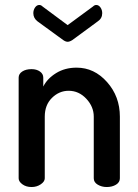

<svg xmlns="http://www.w3.org/2000/svg" viewBox="-20 -752 553 772"><path d="M151 -726 252 -651 354 -726Q360 -732 367 -732Q377 -732 384 -722Q391 -712 391 -699Q391 -678 373 -666L271 -591Q260 -584 252 -584Q244 -584 234 -591L131 -666Q114 -679 114 -699Q114 -712 121 -722Q128 -732 138 -732Q145 -732 151 -726ZM160 -283V-35Q160 -22 144 -11Q128 0 107 0Q85 0 70 -11Q55 -22 55 -35V-440Q55 -455 69.5 -464.5Q84 -474 107 -474Q127 -474 140.5 -464.5Q154 -455 154 -440V-404Q170 -436 205.5 -458Q241 -480 288 -480Q359 -480 410.5 -422Q462 -364 462 -283V-35Q462 -19 446.5 -9.5Q431 0 409 0Q389 0 373 -9.5Q357 -19 357 -35V-283Q357 -323 327 -355Q297 -387 256 -387Q218 -387 189 -358.5Q160 -330 160 -283Z"/></svg>

Font: Dosis
Style: SemiBold
Weight: 600
Designer: Edgar Tolentino, Pablo Impallari, Igino Marini
Foundry: Edgar Tolentino, Pablo Impallari, Igino Marini
Version: Version 1.007